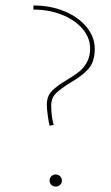

<svg xmlns="http://www.w3.org/2000/svg" viewBox="-20 -678 405 701"><path d="M151 -296Q151 -327 169.5 -346Q188 -365 224 -386Q252 -403 268.5 -416Q285 -429 297 -450Q309 -471 309 -501Q309 -540 281.5 -572.5Q254 -605 206.5 -624Q159 -643 102 -643V-658Q164 -658 215 -637Q266 -616 296 -579.5Q326 -543 326 -500Q326 -452 302.5 -426Q279 -400 235 -375Q201 -354 184 -337Q167 -320 167 -293Q167 -254 176 -222L161 -219Q157 -236 154 -259Q151 -282 151 -296ZM161 -19Q161 -28 167.5 -34.5Q174 -41 183 -41Q193 -41 199.5 -34.5Q206 -28 206 -19Q206 -9 199.5 -3Q193 3 183 3Q174 3 167.5 -3Q161 -9 161 -19Z"/></svg>

Font: Ysabeau Thin
Style: Regular
Weight: 200
Designer: Christian Thalmann (Catharsis Fonts)
Version: Version 0.003